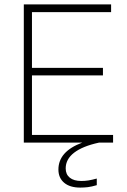

<svg xmlns="http://www.w3.org/2000/svg" viewBox="-20 -647 574 871"><path d="M493 0H429Q355 16 316.5 45.5Q278 75 278 117Q278 144 296.5 159Q315 174 349 174Q366 174 381.5 171.5Q397 169 419 163V193Q395 200 378.5 202Q362 204 344 204Q297 204 271 182Q245 160 245 122Q245 81 272 50.5Q299 20 353 0H88V-627H484V-592H125V-339H447V-305H125V-35H493Z"/></svg>

Font: Blinker ExtraLight
Style: Regular
Weight: 200
Designer: Juergen Huber
Foundry: supertype
Version: Version 1.017;hotconv 1.0.117;makeotfexe 2.5.65602